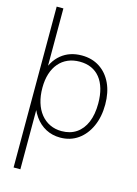

<svg xmlns="http://www.w3.org/2000/svg" viewBox="-147 -835 840 1176"><g transform="rotate(15 273.0 -247.0)"><path d="M61 263V-757H103.5V-325.5L84 -338.5Q105 -421 158 -464.5Q211 -508 288 -508Q353 -508 401.5 -476.5Q450 -445 476.8 -388Q503.5 -331 503.5 -254.5Q503.5 -176 476.2 -115.8Q449 -55.5 400.8 -21.5Q352.5 12.5 288.5 12.5Q238.5 12.5 197.5 -9Q156.5 -30.5 127.5 -71.2Q98.5 -112 84 -169.5L104 -182V263ZM286.5 -28Q341 -28 380 -54.5Q419 -81 439.8 -130.5Q460.5 -180 460.5 -249.5Q460.5 -301.5 448.8 -342.2Q437 -383 414.5 -411Q392 -439 359.8 -453.5Q327.5 -468 286 -468Q244 -468 210.8 -453.5Q177.5 -439 153.8 -411.2Q130 -383.5 117.5 -344Q105 -304.5 105 -254.5Q105 -203 117.8 -161.2Q130.5 -119.5 154.5 -89.8Q178.5 -60 212 -44Q245.5 -28 286.5 -28Z"/></g></svg>

Font: Russolo 10pt ExtraLight
Style: Regular
Weight: 200
Designer: Micah Stupak-Hahn
Version: Version 1.000